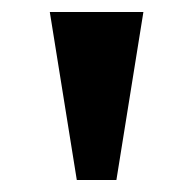

<svg xmlns="http://www.w3.org/2000/svg" viewBox="-20 -734 323 320"><path d="M108 -434H174L219 -714H63Z"/></svg>

Font: Noto Serif Khmer Condensed ExtraBold
Style: Regular
Weight: 800
Width: 3
Designer: Danh Hong and the Monotype Design Team
Foundry: Monotype Imaging Inc.
Version: Version 2.004